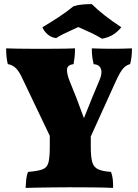

<svg xmlns="http://www.w3.org/2000/svg" viewBox="-20 -914 674 937"><path d="M423 -261V-198Q423 -149 430 -123.5Q437 -98 458.5 -88Q480 -78 522 -75Q529 -54 530.5 -37.5Q532 -21 532 3Q489 1 431.5 0.5Q374 0 318 0Q281 0 243.5 0.5Q206 1 171 1.5Q136 2 105 3Q106 -19 108 -39Q110 -59 117 -75Q165 -79 187.5 -87.5Q210 -96 216.5 -121Q223 -146 223 -199V-261ZM365 -120 286 -119 84 -542Q68 -574 51.5 -586.5Q35 -599 18 -601Q14 -618 12 -635.5Q10 -653 10 -678Q34 -677 66 -676.5Q98 -676 128.5 -676Q159 -676 178 -676Q197 -676 229 -676Q261 -676 293.5 -676.5Q326 -677 346 -678Q346 -652 344 -635Q342 -618 339 -601Q308 -597 307 -575Q306 -553 320 -518Q334 -485 353.5 -434.5Q373 -384 392 -331H387Q409 -387 429 -435.5Q449 -484 466 -524Q480 -557 472.5 -578Q465 -599 437 -601Q433 -618 430.5 -635.5Q428 -653 428 -678Q455 -677 478 -676.5Q501 -676 531 -676Q554 -676 577 -676.5Q600 -677 624 -678Q624 -653 621.5 -634Q619 -615 615 -601Q597 -597 582 -581Q567 -565 545 -517ZM254 -728Q229 -731 211 -747.5Q193 -764 187 -781Q226 -804 267 -831Q308 -858 338 -883Q359 -890 381.5 -892Q404 -894 428 -894Q456 -866 492 -838Q528 -810 572 -781Q556 -761 534.5 -746.5Q513 -732 478 -725Q454 -740 423 -754.5Q392 -769 362 -782Q346 -774 326.5 -765.5Q307 -757 288 -747.5Q269 -738 254 -728Z"/></svg>

Font: Vollkorn Black
Style: Regular
Weight: 900
Designer: Friedrich Althausen
Foundry: Friedrich Althausen
Version: Version 5.000